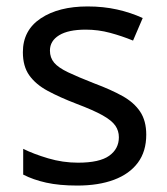

<svg xmlns="http://www.w3.org/2000/svg" viewBox="-20 -566 519 596"><path d="M434 -148Q434 -96 408 -61Q382 -26 334 -8Q286 10 220 10Q164 10 123.5 1Q83 -8 52 -24V-104Q84 -88 129.5 -74.5Q175 -61 222 -61Q289 -61 319 -82.5Q349 -104 349 -140Q349 -160 338 -176Q327 -192 298.5 -208Q270 -224 217 -244Q165 -264 128 -284Q91 -304 71 -332Q51 -360 51 -404Q51 -472 106.5 -509Q162 -546 252 -546Q301 -546 343.5 -536.5Q386 -527 423 -510L393 -440Q359 -454 322 -464Q285 -474 246 -474Q192 -474 163.5 -456.5Q135 -439 135 -409Q135 -387 148 -371.5Q161 -356 191.5 -341.5Q222 -327 273 -307Q324 -288 360 -268Q396 -248 415 -219.5Q434 -191 434 -148Z"/></svg>

Font: ugurmukhi05
Style: Book
Weight: 400
Designer: Jelle Bosma - Monotype Design Team
Foundry: Monotype Imaging Inc.
Version: Version 2.003